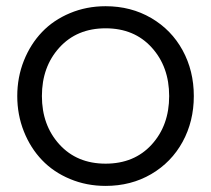

<svg xmlns="http://www.w3.org/2000/svg" viewBox="-20 -592 686 624"><path d="M323.2 -571.8Q405.8 -571.8 471.4 -533.4Q537.1 -495.1 573.5 -428.5Q609.9 -361.8 609.9 -279.8Q609.9 -197.8 573.5 -131.1Q537.1 -64.5 471.4 -26.1Q405.8 12.2 323.2 12.2Q261.2 12.2 207.5 -10.3Q153.8 -32.7 116.5 -71.8Q79.1 -110.8 57.6 -164.8Q36.1 -218.8 36.1 -279.8Q36.1 -340.8 57.6 -394.8Q79.1 -448.7 116.5 -487.8Q153.8 -526.9 207.5 -549.3Q261.2 -571.8 323.2 -571.8ZM116.2 -279.8Q116.2 -185.1 173.1 -122.6Q230 -60.1 323.2 -60.1Q416.5 -60.1 473.1 -122.3Q529.8 -184.6 529.8 -279.8Q529.8 -375 473.1 -437.5Q416.5 -500 323.2 -500Q230 -500 173.1 -437.5Q116.2 -375 116.2 -279.8Z"/></svg>

Font: TASA Explorer
Style: Regular
Weight: 400
Designer: Weizhong Zhang
Foundry: Local Remote
Version: Version 1.000;Glyphs 3.1.2 (3151)